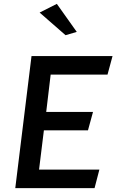

<svg xmlns="http://www.w3.org/2000/svg" viewBox="-20 -983 602 993"><path d="M377 -818 274 -963 185 -918 319 -801ZM219 -404 242 -597H536L562 -693H143L59 -10H469L494 -106H182L207 -309H435L461 -404Z"/></svg>

Font: Bluebird
Style: LiObl
Weight: 300
Designer: Jasper
Foundry: Cannot Into Space Fonts
Version: Version 0.98